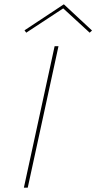

<svg xmlns="http://www.w3.org/2000/svg" viewBox="-20 -873 448 893"><path d="M408 -731 397 -721 274 -834 102 -721 94 -732 277 -853ZM91 0 234 -658H252L109 0Z"/></svg>

Font: EauTest Thin
Style: Italic
Weight: 250
Italic angle: -12°
Designer: Christian Thalmann (Catharsis Fonts)
Version: Version 0.001;PS 000.001;hotconv 1.0.88;makeotf.lib2.5.64775